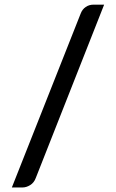

<svg xmlns="http://www.w3.org/2000/svg" viewBox="-20 -760 500 826"><path d="M134 5.5Q126.5 26 110 36.2Q93.5 46.5 76.5 46.5H31L327 -701.5Q334 -720 348.8 -730Q363.5 -740 382.5 -740H428Z"/></svg>

Font: LatoLatin Semibold
Style: Regular
Weight: 600
Designer: Lukasz Dziedzic with Adam Twardoch and Botio Nikoltchev
Foundry: tyPoland Lukasz Dziedzic
Version: Version 2.015; 2015-08-06; http://www.latofonts.com/